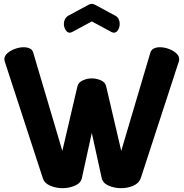

<svg xmlns="http://www.w3.org/2000/svg" viewBox="-20 -978 960 1004"><path d="M307 6Q273 6 242.5 -7Q212 -20 204 -46L5 -656Q3 -662 3 -669Q3 -686 19 -700Q35 -714 58.5 -722.5Q82 -731 104 -731Q122 -731 136 -724.5Q150 -718 154 -702L306 -189L385 -527Q390 -547 412.5 -557.5Q435 -568 460 -568Q486 -568 508.5 -557.5Q531 -547 535 -527L614 -189L766 -702Q771 -718 784.5 -724.5Q798 -731 816 -731Q839 -731 862 -722.5Q885 -714 901 -700Q917 -686 917 -669Q917 -662 915 -656L716 -46Q707 -20 677.5 -7Q648 6 613 6Q579 6 548.5 -7Q518 -20 512 -46L460 -283L408 -46Q402 -20 371.5 -7Q341 6 307 6ZM345 -807Q332 -807 323 -821.5Q314 -836 314 -853Q314 -866 320 -878Q326 -890 339 -897L443 -953Q453 -958 460 -958Q467 -958 477 -953L581 -897Q595 -890 600.5 -878Q606 -866 606 -853Q606 -836 597.5 -821.5Q589 -807 575 -807Q573 -807 570 -808Q567 -809 564 -810L460 -866L356 -810Q353 -809 350 -808Q347 -807 345 -807Z"/></svg>

Font: Dosis ExtraLight ExtraBold
Style: Regular
Weight: 800
Version: Version 3.001; ttfautohint (v1.8.2)